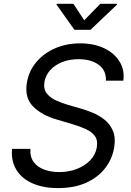

<svg xmlns="http://www.w3.org/2000/svg" viewBox="-20 -962 681 995"><path d="M280.8 12.7Q202.6 12.7 147 -12.5Q91.3 -37.6 64 -83.5Q36.6 -129.4 42.5 -190.4H137.7Q134.8 -149.4 154.3 -122.8Q173.8 -96.2 208.7 -83.3Q243.7 -70.3 286.6 -70.3Q335.9 -70.3 377.9 -86.4Q419.9 -102.5 447.8 -131.6Q475.6 -160.6 481.9 -199.7Q487.8 -234.9 471.9 -256.6Q456.1 -278.3 425.8 -292.5Q395.5 -306.6 357.4 -317.9L273.4 -342.8Q195.3 -365.7 151.1 -410.6Q106.9 -455.6 119.1 -531.7Q128.9 -593.3 167.7 -639.6Q206.5 -686 265.6 -711.7Q324.7 -737.3 395.5 -737.3Q466.3 -737.3 519.3 -712.2Q572.3 -687 599.4 -643.3Q626.5 -599.6 619.1 -543.9H528.8Q531.2 -596.7 491.7 -626Q452.1 -655.3 386.7 -655.3Q339.4 -655.3 301.8 -640.1Q264.2 -625 240.2 -598.4Q216.3 -571.8 210.4 -538.1Q204.1 -500 223.4 -476.6Q242.7 -453.1 273.2 -440.2Q303.7 -427.2 329.6 -419.4L398.9 -399.4Q426.3 -391.6 459.2 -378.2Q492.2 -364.7 521 -342.3Q549.8 -319.8 564.9 -284.7Q580.1 -249.5 571.8 -198.2Q562 -138.7 525.1 -90.8Q488.3 -43 426.8 -15.1Q365.2 12.7 280.8 12.7ZM360.4 -942.4 416.5 -856.9 500 -942.4H587.4L586.4 -938L449.2 -807.6H365.7L272.9 -938L273.9 -942.4Z"/></svg>

Font: Inter
Style: Italic
Weight: 400
Italic angle: -9.3988°
Designer: Rasmus Andersson
Foundry: rsms
Version: Version 4.001;git-66647c0bb